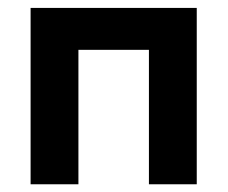

<svg xmlns="http://www.w3.org/2000/svg" viewBox="-20 -477 589 497"><path d="M59.2 0H183V-348H365.5V0H489.3V-456.5H59.2Z"/></svg>

Font: Tilda Sans VF
Style: Regular
Weight: 400
Designer: ParaType Ltd
Foundry: ParaType Ltd
Version: Version 1.010